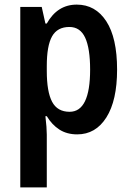

<svg xmlns="http://www.w3.org/2000/svg" viewBox="-20 -573 568 833"><path d="M313 -553Q394 -553 441 -481Q488 -409 488 -271Q488 -137 441.5 -63.5Q395 10 315 10Q270 10 237.5 -11Q205 -32 183 -69H177Q180 -44 181.5 -23.5Q183 -3 183 11V240H68V-543H161L177 -471H183Q229 -553 313 -553ZM281 -456Q229 -456 206 -415.5Q183 -375 183 -287V-265Q183 -175 206 -131.5Q229 -88 282 -88Q371 -88 371 -271Q371 -363 349.5 -409.5Q328 -456 281 -456Z"/></svg>

Font: Noto Sans Gurmukhi Condensed SemiBold
Style: Regular
Weight: 600
Width: 3
Designer: Jelle Bosma - Monotype Design Team
Foundry: Monotype Imaging Inc.
Version: Version 2.004; ttfautohint (v1.8.4.7-5d5b)